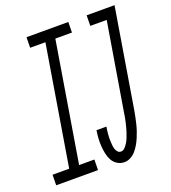

<svg xmlns="http://www.w3.org/2000/svg" viewBox="-176 -836 844 945"><g transform="rotate(-20 245.5 -363.5)"><path d="M-41 0 -40 -55H47L150 -680H70L71 -735H290L289 -680H202L99 -55H179L178 0ZM315 8Q294 8 277.5 -2.5Q261 -13 252 -29.5Q243 -46 239 -65.5Q235 -85 233.5 -105.5Q232 -126 233.5 -146.5Q235 -167 238 -187H290Q288 -177 287 -167Q286 -157 285 -147Q284 -137 284 -127.5Q284 -118 284.5 -108Q285 -98 286 -88.5Q287 -79 290 -70Q293 -61 299.5 -54Q306 -47 316 -47Q328 -47 337.5 -57.5Q347 -68 353.5 -79Q360 -90 364.5 -102Q369 -114 373 -125.5Q377 -137 380 -149Q383 -161 386 -173Q389 -185 391 -197Q393 -209 395 -222L471 -680H385L386 -735H532L446 -213Q443 -196 439.5 -179.5Q436 -163 432 -146.5Q428 -130 422.5 -114Q417 -98 410.5 -82.5Q404 -67 395 -51.5Q386 -36 374.5 -22.5Q363 -9 347 -0.5Q331 8 315 8Z"/></g></svg>

Font: Iosevka Slab Light
Style: Italic
Weight: 300
Italic angle: -9°
Monospace: yes
Designer: Belleve Invis
Foundry: Belleve Invis
Version: Version 11.1.1; ttfautohint (v1.8.3)